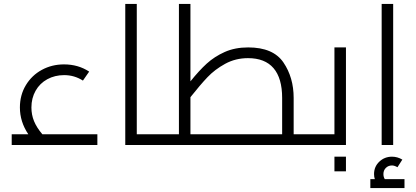

<svg xmlns="http://www.w3.org/2000/svg" viewBox="-20 -743 2132 984"><path d="M479 -55V0H40V-55H125Q82 -119 82 -192Q82 -256 112.5 -306.5Q143 -357 194.5 -385Q246 -413 308 -413Q381 -413 437 -376L405 -330Q361 -358 309 -358Q261 -358 222.5 -337Q184 -316 162.5 -278Q141 -240 141 -192Q141 -155 154.5 -122Q168 -89 197 -55Z M812 -27Q812 -13 808 -6.5Q804 0 792 0H622V-723H681V-55H792Q804 -55 808 -48Q812 -41 812 -27Z M1609 -27Q1609 -13 1605 -6.5Q1601 0 1589 0H792Q780 0 776 -6.5Q772 -13 772 -27Q772 -41 776 -48Q780 -55 792 -55H897V-723H956V-326Q1000 -381 1039.5 -417Q1079 -453 1131.5 -476.5Q1184 -500 1252 -500Q1380 -500 1432.5 -423Q1485 -346 1485 -241V-55H1589Q1601 -55 1605 -48Q1609 -41 1609 -27ZM956 -55H1426V-241Q1426 -342 1382 -393.5Q1338 -445 1251 -445Q1187 -445 1134 -416Q1081 -387 1043.5 -347.5Q1006 -308 956 -245Z M1753 -500V0H1589Q1577 0 1573 -6.5Q1569 -13 1569 -27Q1569 -41 1573 -48Q1577 -55 1589 -55H1694V-500ZM1694 60H1753V135H1694Z M1936 -723H1995V0H1936ZM2053 175V221H1878V175H1901Q1897 164 1897 149Q1897 111 1924 85.5Q1951 60 1989 60Q2017 60 2042 75L2017 114Q2001 105 1989 105Q1970 105 1957.5 117.5Q1945 130 1945 149Q1945 164 1952 175Z"/></svg>

Font: Cairo Light
Style: Regular
Weight: 300
Designer: Mohamed Gaber, Accademia di Belle Arti di Urbino and others
Foundry: Kief Type Foundry, Accademia di Belle Arti di Urbino and others
Version: Version 3.011